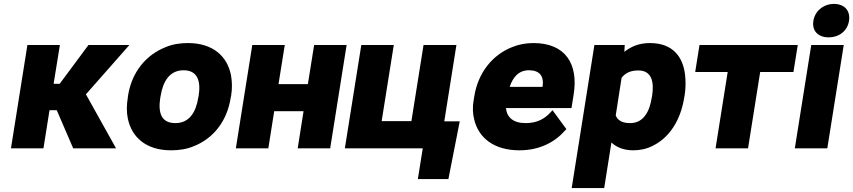

<svg xmlns="http://www.w3.org/2000/svg" viewBox="-20 -758 4359 981"><path d="M36 0H202L233 -195H270L354 0H573L419 -276L641 -528H432L285 -330H254L286 -528H120Z M633 -259C627 -221 626 -186 633 -153C652 -59 724 10 854 10C895 10 935 4 970 -11C1069 -50 1140 -137 1159 -260L1161 -269C1167 -307 1166 -342 1160 -375C1141 -469 1070 -538 940 -538C899 -538 861 -532 826 -517C727 -478 653 -391 634 -268ZM799 -259 801 -269C813 -343 847 -399 918 -399C989 -399 1007 -344 995 -269L993 -259C981 -184 947 -129 876 -129C803 -129 787 -183 799 -259Z M1185 0H1351L1381 -190H1531L1501 0H1667L1751 -528H1585L1553 -328H1403L1435 -528H1269Z M1742 0H2140L2115 157H2271L2329 -138H2250L2312 -528H2144L2082 -139H1930L1992 -528H1826Z M2400 -246C2394 -211 2395 -178 2403 -147C2425 -55 2502 10 2634 10C2736 10 2814 -31 2866 -90L2874 -98L2803 -195L2792 -183C2762 -150 2722 -129 2666 -129C2601 -129 2570 -159 2565 -206H2900L2911 -275C2936 -430 2870 -538 2706 -538C2666 -538 2630 -531 2596 -517C2497 -478 2422 -387 2403 -264ZM2584 -314C2601 -364 2630 -399 2683 -399C2737 -399 2761 -369 2752 -314Z M2901 203H3067L3104 -30C3128 -7 3165 10 3215 10C3249 10 3284 3 3313 -12C3401 -54 3458 -145 3476 -260L3478 -270C3484 -309 3484 -345 3480 -378C3469 -466 3419 -538 3301 -538C3246 -538 3205 -521 3170 -493L3172 -528H3017ZM3126 -168 3156 -361C3175 -384 3199 -398 3242 -398C3309 -398 3323 -341 3312 -269L3310 -259C3299 -187 3267 -129 3200 -129C3157 -129 3136 -144 3126 -168Z M3532 -390H3698L3636 0H3802L3864 -390H4034L4056 -528H3554Z M4136 -652C4127 -598 4163 -567 4214 -567C4266 -567 4310 -599 4318 -652C4326 -705 4293 -738 4241 -738C4189 -738 4144 -703 4136 -652ZM4041 0H4207L4291 -528H4125Z"/></svg>

Font: Asimov Pro
Style: UltObl
Weight: 900
Designer: Google
Version: Version 2.000980; 2014